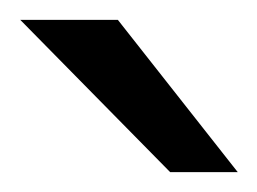

<svg xmlns="http://www.w3.org/2000/svg" viewBox="-20 -606 260 194"><path d="M151.9 -432.1 0.5 -585.9H99.1L220.2 -432.1Z"/></svg>

Font: Harmattan Medium
Style: Regular
Weight: 500
Designer: George W. Nuss III and SIL International
Foundry: SIL International
Version: Version 4.000